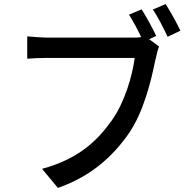

<svg xmlns="http://www.w3.org/2000/svg" viewBox="-20 -881 940 945"><path d="M868 -730C860 -747 849 -768 837 -790L832 -799C819 -822 806 -845 795 -861L732 -834C757 -799 785 -742 805 -700L868 -730ZM616 -227C685 -329 723 -477 743 -579L745 -587C746 -589 746 -592 747 -594C751 -614 756 -636 763 -652L714 -688L749 -704C731 -742 700 -799 677 -835L615 -809C635 -777 658 -735 675 -698C662 -696 651 -696 640 -696H212C182 -696 140 -700 114 -702V-592C137 -594 173 -596 211 -596H643C631 -505 593 -376 530 -288C456 -184 363 -98 187 -50L265 44C427 -13 534 -109 616 -227Z"/></svg>

Font: Glow Sans SC Condensed Medium
Style: Regular
Weight: 600
Width: 3
Designer: Ryoko NISHIZUKA (kana, bopomofo & ideographs); Paul D. Hunt (Latin, Greek & Cyrillic); Sandoll Communications, Soo-young
Version: Version 0.93